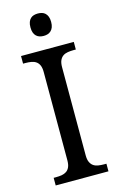

<svg xmlns="http://www.w3.org/2000/svg" viewBox="-136 -966 639 1023"><g transform="rotate(-15 183.5 -455.0)"><path d="M38.1 0V-42H50.8Q67.9 -42 82.8 -44.4Q97.7 -46.9 108.9 -54.4Q120.1 -62 126.5 -76.2Q132.8 -90.3 132.8 -113.8V-600.1Q132.8 -623.5 126.5 -637.7Q120.1 -651.9 108.9 -659.4Q97.7 -667 82.8 -669.4Q67.9 -671.9 50.8 -671.9H38.1V-713.9H329.1V-671.9H315.9Q299.3 -671.9 284.2 -669.4Q269 -667 258.1 -659.4Q247.1 -651.9 240.5 -637.7Q233.9 -623.5 233.9 -600.1V-113.8Q233.9 -90.3 240.5 -76.2Q247.1 -62 258.1 -54.4Q269 -46.9 284.2 -44.4Q299.3 -42 315.9 -42H329.1V0ZM126 -848.1Q126 -865.7 130.4 -877.4Q134.8 -889.2 142.6 -896.5Q150.4 -903.8 160.6 -906.7Q170.9 -909.7 183.1 -909.7Q194.8 -909.7 205.1 -906.7Q215.3 -903.8 223.1 -896.5Q231 -889.2 235.6 -877.4Q240.2 -865.7 240.2 -848.1Q240.2 -830.6 235.6 -818.8Q231 -807.1 223.1 -799.8Q215.3 -792.5 205.1 -789.3Q194.8 -786.1 183.1 -786.1Q170.9 -786.1 160.6 -789.3Q150.4 -792.5 142.6 -799.8Q134.8 -807.1 130.4 -818.8Q126 -830.6 126 -848.1Z"/></g></svg>

Font: Droid Serif
Style: Regular
Weight: 400
Designer: Monotype Design team
Foundry: Monotype Imaging Inc.
Version: Version 1.03